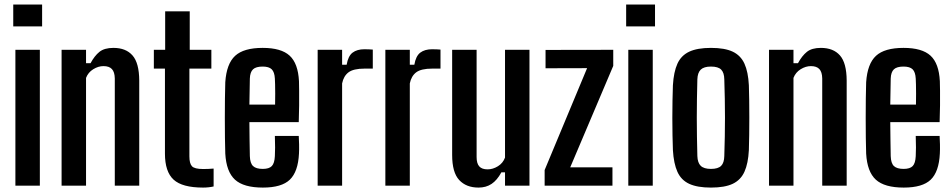

<svg xmlns="http://www.w3.org/2000/svg" viewBox="-20 -820 4206 848"><path d="M38.5 -703.5V-800H166V-703.5ZM48 0V-600H156V0Z M252 0V-600H360V-541H380Q397.5 -573.5 419.2 -591Q441 -608.5 481 -608.5Q536 -608.5 565.2 -575.2Q594.5 -542 595 -464.5V0H487V-473.5Q486.5 -502 474.2 -515Q462 -528 437 -528Q414 -528 391.8 -514.2Q369.5 -500.5 360 -476V0Z M877 8.5Q785 8.5 746.8 -26.5Q708.5 -61.5 708.5 -141.5V-517H659.5V-600H709.5V-770H818V-600H913.5V-517H816.5V-129.5Q816.5 -98 827.8 -85.8Q839 -73.5 877.5 -73.5Q890.5 -73.5 900.5 -74Q910.5 -74.5 923.5 -75.5V3.5Q913 6 901.2 7.2Q889.5 8.5 877 8.5Z M1141 8.5Q1056 8.5 1017.8 -26.5Q979.5 -61.5 975 -141.5Q974 -170 973.5 -211.2Q973 -252.5 973 -297.8Q973 -343 973.5 -385Q974 -427 975 -457Q980.5 -538.5 1018.5 -573.5Q1056.5 -608.5 1140 -608.5Q1222 -608.5 1259.2 -574.2Q1296.5 -540 1300.5 -461.5Q1301 -448 1301.2 -419.2Q1301.5 -390.5 1301.2 -353.8Q1301 -317 1299.5 -280.5H1081.5Q1081.5 -244 1082.2 -206.8Q1083 -169.5 1083.5 -130.5Q1084.5 -99 1097.8 -86.5Q1111 -74 1140.5 -74Q1168.5 -74 1180.5 -86.5Q1192.5 -99 1194 -130.5Q1195 -145.5 1195 -168.5Q1195 -191.5 1194 -219.5H1299.5Q1300.5 -206 1301 -182.8Q1301.5 -159.5 1300.5 -141.5Q1296.5 -61.5 1260.2 -26.5Q1224 8.5 1141 8.5ZM1081.5 -358H1195Q1195.5 -382.5 1195.5 -406Q1195.5 -429.5 1195 -447.2Q1194.5 -465 1194 -473Q1192.5 -501.5 1180.2 -513.8Q1168 -526 1140 -526Q1110.5 -526 1097.5 -513.8Q1084.5 -501.5 1083.5 -473Q1083 -442.5 1082.5 -414Q1082 -385.5 1081.5 -358Z M1383 0V-600H1491V-534H1511Q1517.5 -572.5 1537.2 -587.5Q1557 -602.5 1589.5 -602.5Q1600 -602.5 1610.2 -602Q1620.5 -601.5 1626.5 -601V-517H1590.5Q1541 -517 1519.2 -500.5Q1497.5 -484 1491 -451.5V0Z M1682 0V-600H1790V-534H1810Q1816.5 -572.5 1836.2 -587.5Q1856 -602.5 1888.5 -602.5Q1899 -602.5 1909.2 -602Q1919.5 -601.5 1925.5 -601V-517H1889.5Q1840 -517 1818.2 -500.5Q1796.5 -484 1790 -451.5V0Z M2093.5 8.5Q2039 8.5 2008 -25Q1977 -58.5 1977 -135.5V-600H2085V-126.5Q2085 -98 2096.8 -85Q2108.5 -72 2133.5 -72Q2157 -72 2179.2 -85.8Q2201.5 -99.5 2210.5 -124V-600H2318.5V0H2210.5V-59H2194.5Q2175.5 -24 2151.2 -7.8Q2127 8.5 2093.5 8.5Z M2385.5 0V-69L2573 -519L2389.5 -518.5V-599.5L2688.5 -600V-529L2498.5 -81H2685V0Z M2745.5 -703.5V-800H2873V-703.5ZM2755 0V-600H2863V0Z M3120 8.5Q3060 8.5 3024.2 -8Q2988.5 -24.5 2972 -61Q2955.5 -97.5 2952 -157Q2951 -185.5 2950.2 -222.5Q2949.5 -259.5 2949.5 -299Q2949.5 -338.5 2950.2 -376Q2951 -413.5 2952 -443.5Q2955.5 -502.5 2972 -538.8Q2988.5 -575 3024.2 -591.8Q3060 -608.5 3120 -608.5Q3181 -608.5 3216.2 -591.8Q3251.5 -575 3268 -538.8Q3284.5 -502.5 3287.5 -443.5Q3288.5 -414.5 3289 -377.8Q3289.5 -341 3289.5 -301.2Q3289.5 -261.5 3289 -224.2Q3288.5 -187 3287.5 -157Q3284.5 -98 3268 -61.5Q3251.5 -25 3216.2 -8.2Q3181 8.5 3120 8.5ZM3120 -74Q3151.5 -74 3165 -87.5Q3178.5 -101 3179 -131Q3180.5 -175 3181.2 -217Q3182 -259 3182 -300.5Q3182 -342 3181.2 -383.8Q3180.5 -425.5 3179 -469.5Q3178.5 -499 3165.2 -512.5Q3152 -526 3120 -526Q3089 -526 3075 -512.5Q3061 -499 3060 -469.5Q3059 -425.5 3058.2 -383.5Q3057.5 -341.5 3057.5 -300Q3057.5 -258.5 3058.2 -216.5Q3059 -174.5 3060 -131Q3061 -101 3075 -87.5Q3089 -74 3120 -74Z M3376.5 0V-600H3484.5V-541H3504.5Q3522 -573.5 3543.8 -591Q3565.5 -608.5 3605.5 -608.5Q3660.5 -608.5 3689.8 -575.2Q3719 -542 3719.5 -464.5V0H3611.5V-473.5Q3611 -502 3598.8 -515Q3586.5 -528 3561.5 -528Q3538.5 -528 3516.2 -514.2Q3494 -500.5 3484.5 -476V0Z M3971.5 8.5Q3886.5 8.5 3848.2 -26.5Q3810 -61.5 3805.5 -141.5Q3804.5 -170 3804 -211.2Q3803.5 -252.5 3803.5 -297.8Q3803.5 -343 3804 -385Q3804.5 -427 3805.5 -457Q3811 -538.5 3849 -573.5Q3887 -608.5 3970.5 -608.5Q4052.5 -608.5 4089.8 -574.2Q4127 -540 4131 -461.5Q4131.5 -448 4131.8 -419.2Q4132 -390.5 4131.8 -353.8Q4131.5 -317 4130 -280.5H3912Q3912 -244 3912.8 -206.8Q3913.5 -169.5 3914 -130.5Q3915 -99 3928.2 -86.5Q3941.5 -74 3971 -74Q3999 -74 4011 -86.5Q4023 -99 4024.5 -130.5Q4025.5 -145.5 4025.5 -168.5Q4025.5 -191.5 4024.5 -219.5H4130Q4131 -206 4131.5 -182.8Q4132 -159.5 4131 -141.5Q4127 -61.5 4090.8 -26.5Q4054.5 8.5 3971.5 8.5ZM3912 -358H4025.5Q4026 -382.5 4026 -406Q4026 -429.5 4025.5 -447.2Q4025 -465 4024.5 -473Q4023 -501.5 4010.8 -513.8Q3998.5 -526 3970.5 -526Q3941 -526 3928 -513.8Q3915 -501.5 3914 -473Q3913.5 -442.5 3913 -414Q3912.5 -385.5 3912 -358Z"/></svg>

Font: Big Shoulders Display Thin
Style: Bold
Weight: 700
Version: Version 2.002